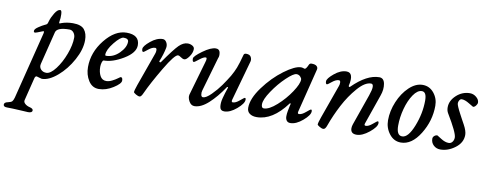

<svg xmlns="http://www.w3.org/2000/svg" viewBox="-135 -824 3554 1407"><g transform="rotate(10 1642.5 -120.0)"><path d="M239 -415Q280 -430 326 -430Q388 -430 411.5 -401Q435 -372 435 -322Q435 -254 392 -175Q349 -96 286.5 -42.5Q224 11 171 11Q168 11 151 5.5Q134 0 132 0Q121 0 117 17L75 186Q71 201 85 213.5Q99 226 120 231Q146 237 146 251Q146 269 115 269Q114 269 53 265.5Q-8 262 -43 262Q-70 262 -70 245Q-70 228 -43 223Q-20 218 -12.5 210Q-5 202 1 181L126 -317Q128 -326 128 -330Q128 -334 125 -334.5Q122 -335 115 -332Q70 -314 66 -314Q58 -314 56 -316Q54 -318 54 -326Q54 -339 81 -357Q108 -375 124 -382Q137 -387 141 -392Q145 -397 149 -413Q157 -442 177.5 -475.5Q198 -509 218 -509Q229 -509 230 -478.5Q231 -448 227 -431Q224 -414 227.5 -412Q231 -410 239 -415ZM207 -341 146 -96Q140 -72 155 -55Q170 -38 196 -38Q227 -38 264.5 -87Q302 -136 327.5 -204.5Q353 -273 353 -327Q353 -348 340.5 -364Q328 -380 309 -380Q217 -380 207 -341Z M599 -244Q599 -237 605 -237Q660 -237 703.5 -280.5Q747 -324 747 -366Q747 -390 711 -390Q687 -390 643 -335.5Q599 -281 599 -244ZM726 -430Q822 -430 822 -353Q822 -297 741.5 -248.5Q661 -200 595 -200Q588 -200 583 -183.5Q578 -167 578 -150Q578 -111 593 -83Q608 -55 639 -55Q659 -55 682 -66.5Q705 -78 721 -90Q737 -102 740 -102Q754 -102 754 -78Q754 -55 701 -21.5Q648 12 595 12Q546 12 518 -32Q490 -76 490 -133Q490 -243 565 -336.5Q640 -430 726 -430Z M1126 -332Q1101 -332 1030.5 -213Q960 -94 925 -17Q912 13 901 14Q889 15 871.5 4.5Q854 -6 854 -11Q854 -23 869 -66L958 -315Q963 -327 962.5 -342Q962 -357 951 -357Q929 -357 901.5 -334.5Q874 -312 870 -312Q859 -312 859 -333Q859 -354 905 -392Q951 -430 995 -430Q1012 -430 1023 -411.5Q1034 -393 1030 -371Q1021 -323 998 -267Q996 -262 1001.5 -259.5Q1007 -257 1010 -261Q1084 -367 1116 -398.5Q1148 -430 1181 -430Q1199 -430 1215 -421Q1231 -412 1231 -397Q1231 -369 1210.5 -340Q1190 -311 1175 -311Q1163 -311 1148.5 -321.5Q1134 -332 1126 -332Z M1518 -164Q1466 -86 1411 -36Q1356 14 1307 14Q1282 14 1267 -13Q1252 -40 1257 -62L1330 -315Q1342 -352 1328 -352Q1312 -352 1282 -328Q1252 -304 1247 -304Q1236 -304 1236 -328Q1236 -345 1294.5 -387.5Q1353 -430 1390 -430Q1417 -430 1421.5 -404Q1426 -378 1418 -363L1345 -110Q1340 -94 1343 -77.5Q1346 -61 1358 -61Q1381 -61 1418.5 -98.5Q1456 -136 1483.5 -175Q1511 -214 1534 -252Q1554 -287 1566.5 -319Q1579 -351 1597 -418Q1600 -430 1615 -430Q1642 -430 1651 -413.5Q1660 -397 1656 -380L1572 -79Q1568 -62 1580 -62Q1601 -62 1629 -86Q1657 -110 1662 -110Q1669 -110 1669 -97Q1669 -69 1620.5 -27.5Q1572 14 1529 14Q1515 14 1506.5 7Q1498 0 1496 -13.5Q1494 -27 1495 -43Q1496 -59 1501.5 -80Q1507 -101 1512.5 -119Q1518 -137 1526 -160Q1528 -166 1524 -166.5Q1520 -167 1518 -164Z M1793 -86Q1793 -58 1811 -58Q1850 -58 1906.5 -108.5Q1963 -159 2003.5 -220Q2044 -281 2044 -313Q2044 -324 2032.5 -335.5Q2021 -347 2005 -347Q1982 -347 1930.5 -298Q1879 -249 1836 -185Q1793 -121 1793 -86ZM2146 -407 2064 -79Q2060 -62 2072 -62Q2093 -62 2121 -86Q2149 -110 2154 -110Q2161 -110 2161 -97Q2161 -69 2112.5 -27.5Q2064 14 2021 14Q2002 14 1993 1.5Q1984 -11 1984 -30Q1984 -49 1988 -70Q1992 -91 1996 -110Q1998 -118 1999 -121Q2000 -128 1997 -129Q1994 -130 1991 -125Q1888 14 1770 14Q1738 14 1718 -0.5Q1698 -15 1698 -43Q1698 -111 1762 -198Q1826 -285 1905 -343.5Q1984 -402 2029 -402Q2037 -402 2045.5 -399Q2054 -396 2056 -396Q2066 -396 2081 -430Q2086 -442 2099 -442Q2127 -442 2138 -431.5Q2149 -421 2146 -407Z M2236 -66 2325 -315Q2330 -327 2329.5 -342Q2329 -357 2318 -357Q2296 -357 2268.5 -334.5Q2241 -312 2237 -312Q2226 -312 2226 -333Q2226 -354 2272 -392Q2318 -430 2362 -430Q2419 -430 2396 -330Q2395 -325 2399.5 -322.5Q2404 -320 2407 -324Q2514 -430 2606 -430Q2640 -430 2647.5 -388.5Q2655 -347 2638 -300L2561 -79Q2555 -62 2569 -62Q2590 -62 2618 -86Q2646 -110 2651 -110Q2658 -110 2658 -97Q2658 -69 2607 -27.5Q2556 14 2513 14Q2469 14 2469 -27Q2469 -41 2475 -58L2555 -286Q2586 -374 2554 -374Q2509 -374 2455 -312Q2401 -250 2360.5 -172.5Q2320 -95 2292 -17Q2282 13 2268 14Q2256 15 2238.5 4.5Q2221 -6 2221 -11Q2221 -24 2236 -66Z M2803 -105Q2803 -32 2845 -32Q2890 -32 2928 -128Q2966 -224 2966 -320Q2966 -384 2931 -384Q2898 -384 2868 -340Q2838 -296 2820.5 -231.5Q2803 -167 2803 -105ZM2929 -430Q2980 -430 3013 -389.5Q3046 -349 3046 -295Q3046 -183 2985 -84.5Q2924 14 2843 14Q2791 14 2757 -30Q2723 -74 2723 -131Q2723 -200 2752 -269.5Q2781 -339 2829 -384.5Q2877 -430 2929 -430Z M3281 -430Q3307 -430 3328.5 -412Q3350 -394 3350 -372Q3350 -362 3340 -349Q3330 -336 3319 -336Q3317 -336 3285 -356Q3253 -376 3229 -376Q3219 -376 3212 -365Q3205 -354 3205 -343Q3205 -338 3207 -331Q3209 -324 3213.5 -314Q3218 -304 3222.5 -294.5Q3227 -285 3234.5 -271Q3242 -257 3247 -247.5Q3252 -238 3261 -221.5Q3270 -205 3275 -196Q3299 -152 3299 -123Q3299 -65 3246.5 -25.5Q3194 14 3137 14Q3107 14 3086.5 -5.5Q3066 -25 3066 -54Q3066 -66 3076 -75Q3086 -84 3099 -84L3131 -64Q3162 -44 3189 -44Q3206 -44 3216.5 -58Q3227 -72 3227 -91Q3227 -126 3148 -257Q3137 -275 3137 -300Q3137 -350 3180.5 -390Q3224 -430 3281 -430Z"/></g></svg>

Font: EB Garamond 08
Style: Italic
Weight: 400
Italic angle: -14°
Version: Version 0.016